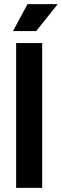

<svg xmlns="http://www.w3.org/2000/svg" viewBox="-20 -908 299 928"><path d="M58 0V-700H184V0ZM43 -758 113 -888H259L155 -758Z"/></svg>

Font: Space Grotesk Frontify
Style: Bold
Weight: 700
Designer: Florian Karsten
Version: Version 2.000